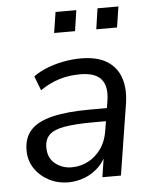

<svg xmlns="http://www.w3.org/2000/svg" viewBox="-51 -738 633 791"><g transform="rotate(-5 265.0 -343.0)"><path d="M199.4 8.9Q157 8.9 120.5 -10Q84.1 -28.9 61.8 -61.8Q39.6 -94.8 39.6 -137.3Q39.6 -188.8 68.3 -220.5Q97.1 -252.2 158.1 -267.1Q219.1 -282 314.6 -282H395.1L386.8 -228.6H325.9Q248.9 -228.6 204.3 -220.7Q159.8 -212.9 140.8 -193.9Q121.8 -174.9 121.8 -142.1Q121.8 -98.1 151.2 -74.9Q180.5 -51.6 219.3 -51.6Q255.5 -51.6 287.1 -68Q318.7 -84.4 340.9 -115.5Q363.1 -146.6 369.7 -190.1L389.3 -311.7Q398.8 -369.8 374.2 -400.1Q349.6 -430.4 286.2 -430.4Q241.1 -430.4 200.7 -418.2Q160.2 -405.9 120.8 -378.9L98.1 -438.3Q122.1 -455.8 154.2 -468.6Q186.3 -481.3 222.6 -488.3Q258.9 -495.3 294.8 -495.3Q363.2 -495.3 403.6 -469.7Q444.1 -444.2 459.1 -398.2Q474 -352.1 464 -290.3L417.9 0H341.2L358.3 -110.4H368.3Q354.8 -69.8 328.2 -43.2Q301.7 -16.7 268 -3.9Q234.4 8.9 199.4 8.9ZM369.2 -609.2 381.9 -695H468.3L455.1 -609.2ZM195 -609.2 208.3 -695H294.2L281.4 -609.2Z"/></g></svg>

Font: Nunito Sans 12pt ExtraLight
Style: Italic
Weight: 200
Italic angle: -9°
Designer: Vernon Adams
Foundry: Vernon Adams
Version: Version 3.101;gftools[0.9.27]